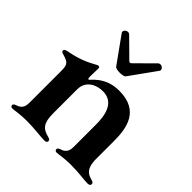

<svg xmlns="http://www.w3.org/2000/svg" viewBox="-183 -822 972 972"><g transform="rotate(45 302.5 -336.5)"><path d="M47.9 7.8C60.7 7.8 96.9 0 141 0C204.5 0 245.7 7.8 277.7 7.8C284.8 7.8 294.7 6 294.7 -5C294.7 -12.4 290.1 -16 277.7 -19.2C231.2 -30.2 212 -52.6 212 -120.7V-293.3C212 -353.7 264.2 -378.6 310.7 -378.6C393.1 -378.6 405.9 -297.6 405.5 -231.5V-76C405.5 -53.6 402.3 -29.1 367.2 -18.5C355.5 -14.6 351.6 -10.3 351.6 -4.3C351.6 2.8 356.9 7.1 364.3 7.1C377.1 7.1 413.4 -0.7 457.4 -0.7C521 -0.7 557.9 7.1 585.9 7.1C593 7.1 603.7 5.3 603.7 -5.7C603.7 -13.5 599.1 -17.4 586.6 -20.6C550.8 -29.8 531.6 -47.2 528.8 -103V-238.6C529.1 -332.4 511.4 -438.9 367.2 -438.9C265.3 -438.9 224.1 -368.6 218.4 -368.6C213.8 -368.6 212.4 -372.2 212 -384.9C212 -387.1 212 -388.8 212 -391.3V-406.2V-391.3C212 -409.8 213.4 -431.8 213.4 -442.5C213.4 -450.3 210.2 -453.8 204.5 -453.8C200.6 -453.8 198.2 -452.8 193.5 -449.9C151.6 -426.8 113.3 -408.7 47.9 -396.3C31.6 -393.1 22 -390.3 22 -381C22 -373.6 27.3 -370.7 38 -367.9C87.4 -354.4 89.1 -341.6 89.1 -294.7V-75.3C89.1 -52.9 85.9 -28.4 50.8 -17.8C39.1 -13.8 35.2 -9.6 35.2 -3.6C35.2 3.6 40.5 7.8 47.9 7.8ZM169.7 -654.1 270.6 -513.5C278.8 -501.8 331.3 -501.8 339.5 -513.5L440.3 -654.1C451.3 -669.4 424 -690.7 408.4 -675.4L313.6 -581.3C307.5 -575.6 303.3 -575.6 297.2 -581L201.7 -675.4C186.1 -690.7 158.7 -669.4 169.7 -654.1Z"/></g></svg>

Font: Margiela Serif Semibold
Style: Regular
Weight: 600
Designer: Andreas Faust, Stefan Endress
Version: Version 1.002;FEAKit 1.0